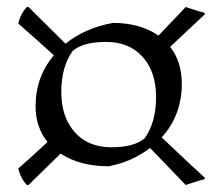

<svg xmlns="http://www.w3.org/2000/svg" viewBox="-20 -588 607 545"><path d="M430 -487 507 -568Q549 -554 560 -552L562 -548L463 -455Q496 -413 496 -350Q496 -261 439 -198Q524 -117 562 -83L560 -79Q549 -77 507 -63L406 -168Q355 -129 289 -116Q207 -116 152 -152L61 -63H56Q37 -84 32 -110Q57 -131 115 -185Q81 -227 81 -286Q81 -370 133 -431Q78 -481 32 -521Q37 -547 56 -568H61L166 -464Q222 -509 301 -523Q377 -523 430 -487ZM186 -443Q154 -398 154 -327Q154 -256 192 -213Q230 -170 296 -170Q362 -170 391 -196Q423 -241 423 -312.5Q423 -384 385 -426.5Q347 -469 281 -469Q215 -469 186 -443Z"/></svg>

Font: Almendra
Style: Regular
Weight: 400
Designer: Ana Sanfelippo
Foundry: Ana Sanfelippo
Version: Version 1.004